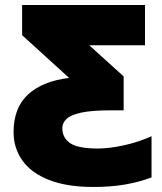

<svg xmlns="http://www.w3.org/2000/svg" viewBox="-20 -734 644 764"><path d="M352 10Q246 10 175 -18Q104 -46 69 -95.5Q34 -145 34 -208Q34 -305 91.5 -358Q149 -411 255 -424L68 -594V-714H557V-554H335L472 -430V-295H420Q346 -295 304 -286Q262 -277 245 -261Q228 -245 228 -224Q228 -186 259 -164.5Q290 -143 370 -143Q415 -143 474 -156Q533 -169 583 -192V-28Q532 -9 476 0.5Q420 10 352 10Z"/></svg>

Font: Noto Sans Black
Style: Regular
Weight: 900
Designer: Monotype Design Team
Foundry: Monotype Imaging Inc.
Version: Version 2.007